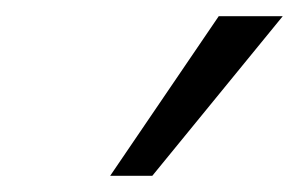

<svg xmlns="http://www.w3.org/2000/svg" viewBox="-20 -726 369 237"><path d="M116 -509 250 -706H329L168 -509Z"/></svg>

Font: Ysabeau Infant
Style: Italic
Weight: 400
Italic angle: -12°
Designer: Christian Thalmann (Catharsis Fonts)
Version: Version 2.001;gftools[0.9.30]; featfreeze: ss01,ss02,lnum